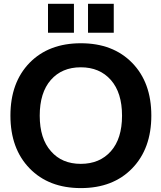

<svg xmlns="http://www.w3.org/2000/svg" viewBox="-20 -966 838 998"><path d="M245.1 -179.7Q301.8 -114.3 399.9 -114.3Q498 -114.3 556.2 -179.7Q614.3 -245.1 614.3 -364.7Q614.3 -484.4 556.2 -550.3Q498 -616.2 399.9 -616.2Q301.8 -616.2 244.1 -550.3Q186.5 -484.4 186.5 -364.7Q186.5 -245.1 245.1 -179.7ZM133.8 -639.6Q233.4 -741.2 400.4 -741.2Q567.4 -741.2 667 -639.2Q766.6 -537.1 766.6 -365.2Q766.6 -193.4 667 -90.8Q567.4 11.7 400.4 11.7Q233.4 11.7 133.8 -90.8Q34.2 -193.4 34.2 -365.2Q34.2 -537.1 133.8 -639.6ZM229.5 -795.9V-946.3H364.3V-795.9ZM437.5 -795.9V-946.3H571.3V-795.9Z"/></svg>

Font: Gen Shin Gothic Bold
Style: Bold
Weight: 700
Designer: [Source Han Sans]
Ryoko NISHIZUKA  (kana & ideographs); Paul D. Hunt (Latin, Greek & Cyrillic); Wenlong ZHANG  (bopomofo
Version: Version 1.002.20150607